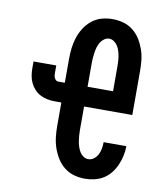

<svg xmlns="http://www.w3.org/2000/svg" viewBox="-84 -813 768 890"><g transform="rotate(10 300.0 -367.5)"><path d="M375 8Q349 8 324 1Q299 -6 278.5 -22Q258 -38 244 -60.5Q230 -83 221.5 -107.5Q213 -132 210 -158Q207 -184 207 -210V-321H175Q158 -321 140.5 -324.5Q123 -328 107.5 -336Q92 -344 80 -357Q68 -370 60.5 -385.5Q53 -401 50 -418.5Q47 -436 47 -453V-486H154V-453Q154 -447 154.5 -440.5Q155 -434 157.5 -428.5Q160 -423 164.5 -418.5Q169 -414 175 -414H207V-525Q207 -551 210 -577Q213 -603 221 -627.5Q229 -652 243 -674Q257 -696 277.5 -712.5Q298 -729 323 -736Q348 -743 374 -743Q400 -743 425.5 -736Q451 -729 471.5 -712.5Q492 -696 505.5 -674Q519 -652 527.5 -627.5Q536 -603 538.5 -577Q541 -551 541 -525V-321H314V-210Q314 -197 315 -184Q316 -171 318 -158.5Q320 -146 324 -133.5Q328 -121 334.5 -110Q341 -99 352 -91.5Q363 -84 375 -84Q390 -84 402 -93.5Q414 -103 420.5 -116.5Q427 -130 429.5 -144.5Q432 -159 432 -174H539Q539 -151 534 -128.5Q529 -106 520 -85Q511 -64 496.5 -45.5Q482 -27 463 -15Q444 -3 421 2.5Q398 8 375 8ZM314 -414H434V-525Q434 -538 433.5 -550.5Q433 -563 431 -576Q429 -589 425.5 -601Q422 -613 415.5 -624Q409 -635 398 -643Q387 -651 374 -651Q362 -651 351 -643Q340 -635 333.5 -624Q327 -613 323.5 -601Q320 -589 318 -576Q316 -563 315 -550.5Q314 -538 314 -525Z"/></g></svg>

Font: Iosevka SS04 Semibold Extended
Style: Regular
Weight: 600
Width: 7
Monospace: yes
Designer: Belleve Invis
Foundry: Belleve Invis
Version: Version 19.0.0; ttfautohint (v1.8.4)